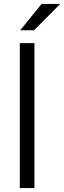

<svg xmlns="http://www.w3.org/2000/svg" viewBox="-20 -950 324 970"><path d="M82 -797 190 -930H284L152 -797ZM80 0V-732H154V0Z"/></svg>

Font: Mina
Style: Regular
Weight: 400
Version: Version 1.000